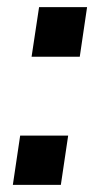

<svg xmlns="http://www.w3.org/2000/svg" viewBox="-20 -521 290 538"><path d="M68.5 -362 89.5 -501H224L203.5 -362ZM16 -3 36.5 -141H171L150.5 -3Z"/></svg>

Font: Public Sans Thin SemiBold
Style: Italic
Weight: 600
Italic angle: -8°
Version: Version 2.001